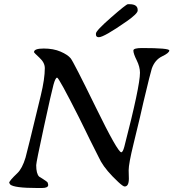

<svg xmlns="http://www.w3.org/2000/svg" viewBox="-20 -916 846 937"><path d="M448.2 -747.6V-752.4Q448.2 -766.1 522.2 -830.8Q596.2 -895.5 604 -895.5H611.8Q651.9 -895.5 651.9 -867.2V-864.7Q651.9 -849.6 599.1 -812.5Q487.3 -734.4 462.4 -734.4Q448.2 -734.4 448.2 -747.6ZM161.6 1.5Q49.3 1.5 29.8 -15.6L24.9 -23.9Q24.9 -33.2 64.5 -70.8Q88.4 -93.3 104.5 -146.5Q109.9 -163.6 179.2 -450.7Q198.7 -531.2 198.7 -583.5Q198.7 -610.4 172.4 -634.5Q146 -658.7 146 -661.6Q146 -679.2 193.4 -679.2Q240.7 -679.2 275.6 -664.1Q310.5 -648.9 324.7 -631.6Q338.9 -614.3 446.8 -393.6Q554.7 -172.9 571.8 -172.9Q579.6 -172.9 586.9 -200.7Q663.1 -495.1 663.1 -561Q663.1 -589.8 647 -622.1Q630.9 -654.3 630.9 -669.4Q630.9 -681.6 672.9 -681.6Q806.2 -681.6 806.2 -669.7Q806.2 -657.7 771 -640.9Q735.8 -624 720.7 -581.1Q715.8 -567.9 679.7 -416.5L663.1 -343.8Q654.8 -307.6 631.3 -212.2Q607.9 -116.7 607.9 -85.4L608.4 -64L608.9 -44.9Q608.9 -5.9 588.4 -5.9Q580.6 -5.9 557.1 -27.8Q498 -83 472.7 -127.4L461.9 -148.4Q440.4 -190.9 418.9 -233.9L397.5 -277.8Q372.6 -329.1 365.2 -343.3Q267.1 -537.1 258.8 -537.1Q250.5 -537.1 241 -502.4Q231.4 -467.8 194.1 -295.7Q156.7 -123.5 156.7 -109.9Q156.7 -68.4 170.9 -54.2L187.5 -43.9Q209.5 -30.3 212.9 -24.4L215.3 -13.7Q215.3 1.5 185.1 1.5Z"/></svg>

Font: Averia Serif Libre Light
Style: Italic
Weight: 300
Italic angle: -8.5°
Version: Version 1.002